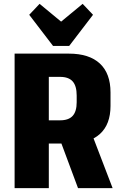

<svg xmlns="http://www.w3.org/2000/svg" viewBox="-20 -979 635 999"><path d="M56 -700H338Q444 -700 499.5 -648.5Q555 -597 555 -498V-428Q555 -332 500 -282Q445 -232 338 -232H226V-353H293Q337 -353 358 -376Q379 -399 379 -447V-482Q379 -532 358 -555.5Q337 -579 293 -579H194L234 -618V0H56ZM287 -266H464L566 0H386ZM464 -902 340 -740H256L132 -902L186 -959L353 -821H243L410 -959Z"/></svg>

Font: Pathway Extreme Condensed ExtraBold
Style: Regular
Weight: 800
Width: 3
Version: Version 1.001;gftools[0.9.26]